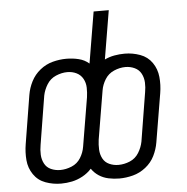

<svg xmlns="http://www.w3.org/2000/svg" viewBox="-53 -787 825 846"><g transform="rotate(-5 360.0 -363.5)"><path d="M442 -52Q421 -52 402 -60.5Q383 -69 373.5 -87Q364 -105 363 -126.5Q362 -148 365 -170L401 -385Q405 -410 419.5 -433.5Q434 -457 459.5 -468Q485 -479 510 -479Q532 -479 551 -470Q570 -461 579.5 -443Q589 -425 590 -403.5Q591 -382 587 -361L552 -146Q547 -120 532.5 -96.5Q518 -73 493 -62.5Q468 -52 442 -52ZM185 -52Q163 -52 144 -60.5Q125 -69 115.5 -87Q106 -105 105 -126.5Q104 -148 108 -170L143 -385Q148 -410 162.5 -433.5Q177 -457 202.5 -468Q228 -479 253 -479Q275 -479 293.5 -470Q312 -461 322 -443Q332 -425 332.5 -403.5Q333 -382 330 -361L294 -146Q290 -120 275.5 -96.5Q261 -73 235.5 -62.5Q210 -52 185 -52ZM183 8H184Q208 8 232 3Q256 -2 279 -14.5Q302 -27 319 -46Q332 -27 351 -14.5Q370 -2 393.5 3Q417 8 441 8Q471 8 501.5 0Q532 -8 558 -28.5Q584 -49 598 -77.5Q612 -106 617 -136L653 -351Q659 -387 655.5 -422.5Q652 -458 632.5 -486Q613 -514 580 -526Q547 -538 512 -538H511Q489 -538 466.5 -534Q444 -530 423 -520L459 -735H392L354 -508Q335 -525 308.5 -531.5Q282 -538 254 -538Q224 -538 193.5 -530Q163 -522 137.5 -501.5Q112 -481 97.5 -452.5Q83 -424 78 -394L43 -179Q37 -143 40 -108Q43 -73 62.5 -44.5Q82 -16 115 -4Q148 8 183 8Z"/></g></svg>

Font: Iosevka Sparkle Light
Style: Italic
Weight: 300
Italic angle: -9°
Designer: Belleve Invis
Foundry: Belleve Invis
Version: Version 4.5.0; ttfautohint (v1.8.3)